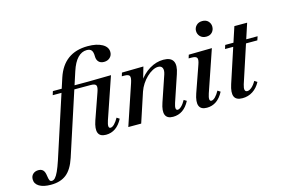

<svg xmlns="http://www.w3.org/2000/svg" viewBox="-366 -1000 2318 1568"><g transform="rotate(-15 793.5 -216.0)"><path d="M-111 292Q-174 292 -209.5 270.5Q-245 249 -245 211Q-245 183 -227 166.5Q-209 150 -181 150Q-156 150 -142 164.5Q-128 179 -124 213Q-120 242 -114.5 252.5Q-109 263 -96 263Q-81 263 -67.5 248.5Q-54 234 -39 201.5Q-24 169 -6 115L204 -530Q268 -724 470 -724Q546 -724 591.5 -698.5Q637 -673 637 -630Q637 -602 617.5 -583.5Q598 -565 567 -565Q538 -565 522 -582Q506 -599 506 -628Q506 -664 494 -679.5Q482 -695 454 -695Q411 -695 377 -659.5Q343 -624 320 -553L100 122Q70 213 20 252.5Q-30 292 -111 292ZM91 -411 101 -443H207L196 -411ZM429 14Q378 14 364.5 -20.5Q351 -55 374 -122L450 -339Q465 -380 457 -395.5Q449 -411 412 -411H249L260 -443H397L593 -446L473 -95Q452 -32 479 -32Q494 -32 512 -50Q530 -68 547 -99L570 -84Q519 14 429 14Z M996 14Q946 14 932 -20Q918 -54 941 -121L1015 -339Q1026 -373 1017 -392.5Q1008 -412 981 -412Q959 -412 933.5 -398.5Q908 -385 884 -362Q860 -339 841 -310Q822 -281 811 -249L729 0H620L735 -342Q749 -384 741 -399Q733 -414 697 -414H676L685 -443L867 -446L827 -307L822 -326Q863 -388 920 -422.5Q977 -457 1038 -457Q1100 -457 1119.5 -421Q1139 -385 1115 -315L1040 -92Q1030 -62 1032 -47Q1034 -32 1047 -32Q1061 -32 1079 -49Q1097 -66 1114 -97L1137 -83Q1087 14 996 14Z M1282 14Q1231 14 1217.5 -20.5Q1204 -55 1227 -122L1304 -342Q1319 -383 1311 -398.5Q1303 -414 1266 -414H1241L1250 -443L1446 -446L1326 -95Q1305 -32 1332 -32Q1347 -32 1365 -50Q1383 -68 1400 -99L1423 -84Q1372 14 1282 14ZM1427 -548Q1395 -548 1376 -567.5Q1357 -587 1357 -615Q1357 -641 1376 -660.5Q1395 -680 1427 -680Q1459 -680 1477 -660.5Q1495 -641 1495 -615Q1495 -587 1477 -567.5Q1459 -548 1427 -548Z M1583 14Q1529 14 1514.5 -19.5Q1500 -53 1522 -121L1670 -572H1778L1621 -93Q1602 -32 1636 -32Q1653 -32 1673 -49Q1693 -66 1711 -98L1734 -83Q1709 -36 1670 -11Q1631 14 1583 14ZM1548 -411 1558 -443H1654L1643 -411ZM1693 -411 1706 -443H1832L1821 -411Z"/></g></svg>

Font: Baskervville SemiBold
Style: Italic
Weight: 600
Italic angle: -18°
Version: Version 1.100